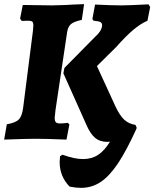

<svg xmlns="http://www.w3.org/2000/svg" viewBox="-23 -670 745 927"><path d="M298 4Q198 0 149 0Q109 0 -3 4L10 -70Q52 -77 68 -93.5Q84 -110 89 -152L136 -521Q138 -543 138 -547Q138 -561 133 -565.5Q128 -570 113 -570L82 -569L74 -580L87 -646L228 -644L296 -646Q310 -647 331 -648Q352 -649 383 -650L372 -574Q334 -566 319.5 -553.5Q305 -541 301 -514L245 -139Q241 -107 241 -101Q241 -85 247 -79.5Q253 -74 267 -74Q283 -74 304 -77L312 -69ZM537 -442 445 -351 535 -155Q556 -111 577.5 -91.5Q599 -72 631 -67L637 -54L635 -51H637Q588 57 546.5 119Q505 181 462.5 209Q420 237 368 237Q343 237 313 231Q265 182 265 112Q265 104 267 84L279 77Q336 98 378 98Q420 98 451 77.5Q482 57 508 14L495 15Q459 15 435.5 -5Q412 -25 393 -70L283 -316L288 -342L437 -493Q466 -518 470 -545Q471 -558 462.5 -563Q454 -568 429 -570L423 -578L436 -648Q518 -644 564 -644Q597 -644 694 -649L702 -636L689 -570Q655 -555 620 -525.5Q585 -496 537 -442Z"/></svg>

Font: Alegreya ExtraBold
Style: Italic
Weight: 800
Italic angle: -7°
Designer: Juan Pablo del Peral
Foundry: Huerta Tipografica
Version: Version 2.007; ttfautohint (v1.6)